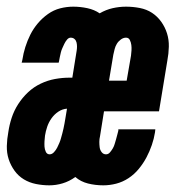

<svg xmlns="http://www.w3.org/2000/svg" viewBox="-27 -548 547 576"><path d="M121 8Q101 8 81 4Q61 0 44.5 -10Q28 -20 16.5 -36Q5 -52 -1 -70.5Q-7 -89 -6.5 -110Q-6 -131 -2 -152Q1 -173 8 -194.5Q15 -216 27.5 -235.5Q40 -255 57 -271Q74 -287 95 -297Q116 -307 138 -311Q160 -315 181 -315H190L203 -396Q204 -402 204 -408.5Q204 -415 202.5 -421Q201 -427 196.5 -431Q192 -435 185 -435Q179 -435 174 -429Q169 -423 166 -416.5Q163 -410 160 -403.5Q157 -397 155.5 -390.5Q154 -384 152.5 -377Q151 -370 150 -364L149 -360H38L40 -368Q43 -388 49 -407Q55 -426 64 -444Q73 -462 86.5 -478Q100 -494 117 -506Q134 -518 153.5 -523Q173 -528 193 -528Q214 -528 235 -523.5Q256 -519 272 -508Q291 -519 311 -523.5Q331 -528 351 -528Q372 -528 392.5 -524Q413 -520 429 -509.5Q445 -499 456.5 -483Q468 -467 474 -448Q480 -429 479.5 -408Q479 -387 475 -366L450 -214H285L273 -139Q271 -131 271 -122.5Q271 -114 272 -106Q273 -98 278 -91.5Q283 -85 291 -85Q298 -85 303 -91Q308 -97 311.5 -103Q315 -109 317 -116Q319 -123 321 -129.5Q323 -136 324.5 -142.5Q326 -149 328 -156V-160H439L438 -151Q435 -132 428.5 -113Q422 -94 412.5 -76Q403 -58 389.5 -41.5Q376 -25 358.5 -13.5Q341 -2 321.5 3Q302 8 283 8Q259 8 237 2.5Q215 -3 199 -17Q181 -4 161 2Q141 8 121 8ZM300 -306H353L366 -381Q367 -389 367.5 -397Q368 -405 367 -413Q366 -421 362.5 -428Q359 -435 351 -435Q343 -435 335.5 -429.5Q328 -424 323.5 -416.5Q319 -409 317 -401Q315 -393 313 -384ZM122 -85Q129 -85 135 -91.5Q141 -98 144.5 -105Q148 -112 151 -119Q154 -126 156 -133.5Q158 -141 160 -148Q162 -155 163.5 -162.5Q165 -170 166.5 -177.5Q168 -185 169 -192L174 -222Q160 -221 148 -213Q136 -205 127.5 -193Q119 -181 114.5 -167.5Q110 -154 108 -141Q107 -133 106.5 -124.5Q106 -116 106.5 -108Q107 -100 110.5 -92.5Q114 -85 122 -85Z"/></svg>

Font: Iosevka Heavy Oblique
Style: Regular
Weight: 900
Italic angle: -9°
Monospace: yes
Designer: Belleve Invis
Foundry: Belleve Invis
Version: Version 32.5.0; ttfautohint (v1.8.4)